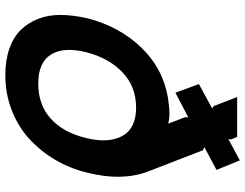

<svg xmlns="http://www.w3.org/2000/svg" viewBox="-118 -778 906 709"><g transform="rotate(90 334.5 -423.0)"><path d="M488.8 -287.1Q509.8 -370.6 481.7 -421.9Q453.6 -473.1 377 -473.1Q298.8 -473.1 245.8 -422.1Q192.9 -371.1 171.9 -287.1Q151.9 -205.1 181.2 -158.4Q210.4 -111.8 288.1 -111.8Q366.7 -111.8 417.7 -158Q468.8 -204.1 488.8 -287.1ZM617.2 -293Q601.6 -228.5 569.1 -173.6Q536.6 -118.7 491.2 -77.6Q445.8 -36.6 385.5 -13.4Q325.2 9.8 256.8 9.8Q201.7 9.8 159.2 -5.1Q116.7 -20 90.1 -47.1Q63.5 -74.2 48.8 -112.1Q34.2 -149.9 34.7 -195.6Q35.2 -241.2 46.9 -293Q76.7 -409.7 153.6 -490.7Q230.5 -571.8 340.8 -590.8Q377.4 -596.2 401.9 -596.2Q418.9 -596.2 436 -591.8L412.1 -654.8L413.1 -666L321.8 -618.2L290 -705.1L379.9 -753.9L371.1 -759.8L337.9 -846.2H484.9L494.1 -825.2L493.2 -814L571.8 -856L606.9 -770L522.9 -725.1L534.2 -720.2L612.8 -517.1Q649.4 -420.9 617.2 -293Z"/></g></svg>

Font: Sinkin Sans 600 SemiBold Italic
Style: Regular
Weight: 600
Italic angle: -112°
Designer: Keith Bates
Foundry: K-Type
Version: Sinkin Sans (version 1.0)  by Keith Bates   •   © 2014   www